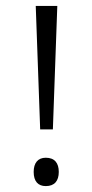

<svg xmlns="http://www.w3.org/2000/svg" viewBox="-20 -627 313 650"><path d="M101 -607 116 -189H159L174 -607ZM135 3C165 3 179 -15 179 -45C179 -75 165 -93 135 -93C108 -93 94 -75 94 -45C94 -13 109 3 135 3Z"/></svg>

Font: Noto Sans Syriac Light
Style: Regular
Weight: 300
Designer: Patrick Giasson and the Monotype Design Team
Foundry: Monotype Imaging Inc.
Version: Version 3.000